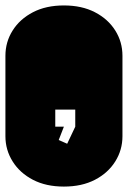

<svg xmlns="http://www.w3.org/2000/svg" viewBox="-22 -689 472 709"><path d="M213.9 0Q147.9 0 99.6 -25.1Q51.3 -50.3 24.7 -92.8Q-2 -135.3 -2 -186V-482.9Q-2 -534.2 24.7 -576.4Q51.3 -618.7 99.6 -643.8Q147.9 -668.9 213.9 -668.9Q280.3 -668.9 328.6 -643.8Q377 -618.7 403.6 -576.4Q430.2 -534.2 430.2 -482.9V-186Q430.2 -135.3 403.6 -92.8Q377 -50.3 328.6 -25.1Q280.3 0 213.9 0ZM226.1 -158.2 255.9 -221.2V-284.2H182.1V-221.2H213.9L194.8 -171.9Z"/></svg>

Font: Monofett
Style: Regular
Weight: 400
Designer: Vernon Adams
Foundry: Vernon Adams
Version: Version 1.100; ttfautohint (v1.8.4.7-5d5b);gftools[0.9.28]